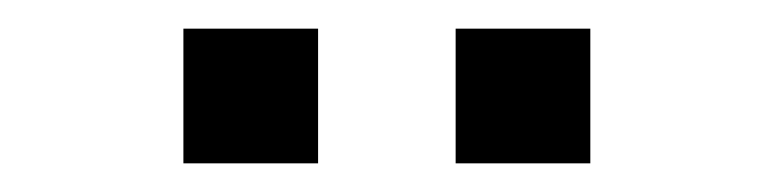

<svg xmlns="http://www.w3.org/2000/svg" viewBox="-20 -725 540 134"><path d="M298 -611V-705H392V-611ZM108 -611V-705H202V-611Z"/></svg>

Font: Nunito Sans 9pt
Style: Regular
Weight: 400
Version: Version 3.101;gftools[0.9.27]